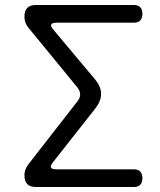

<svg xmlns="http://www.w3.org/2000/svg" viewBox="-20 -750 640 770"><path d="M516 0H125Q101 0 89.5 -11.5Q78 -23 78 -47Q78 -60 82 -70Q86 -80 93 -90L290 -343Q302 -358 301.5 -372Q301 -386 289 -401L93 -640Q86 -649 82 -659.5Q78 -670 78 -683Q78 -707 89.5 -718.5Q101 -730 125 -730H516Q534 -730 542.5 -721Q551 -712 551 -695Q551 -677 542.5 -668Q534 -659 516 -659H208Q189 -659 185.5 -652Q182 -645 194 -631L361 -432Q385 -403 385.5 -374.5Q386 -346 363 -316L193 -100Q181 -85 184.5 -78Q188 -71 207 -71H516Q534 -71 542.5 -62Q551 -53 551 -35Q551 -18 542.5 -9Q534 0 516 0Z"/></svg>

Font: Maple Mono Normal NL Light
Style: Regular
Weight: 300
Monospace: yes
Designer: subframe7536
Version: Version 7.000